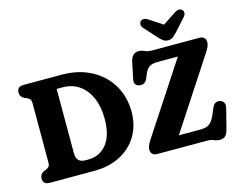

<svg xmlns="http://www.w3.org/2000/svg" viewBox="-122 -1116 1662 1326"><g transform="rotate(-15 709.0 -453.0)"><path d="M36 -42.5Q36 -73.5 65 -88L84 -95.5Q97 -101.5 103.8 -110.5Q110.5 -119.5 110.5 -137.5V-562.5Q110.5 -580.5 103.8 -589.5Q97 -598.5 84 -604.5L65 -612Q36 -626.5 36 -657.5Q36 -700 83.5 -700H355Q475 -700 565.2 -652.2Q655.5 -604.5 705.8 -520.2Q756 -436 756 -327Q756 -233 713 -159.2Q670 -85.5 590.2 -42.8Q510.5 0 400 0H83.5Q36 0 36 -42.5ZM383 -86.5Q463 -86.5 513.5 -148.2Q564 -210 564 -331.5Q564 -415 536.5 -478.8Q509 -542.5 458.8 -578.2Q408.5 -614 339 -614H297V-156Q297 -119 313.5 -102.8Q330 -86.5 362.5 -86.5ZM1362.5 -596 1029 -86H1186Q1224 -86 1247 -101.8Q1270 -117.5 1288 -159L1310 -211Q1320 -232 1333.2 -238.5Q1346.5 -245 1365 -241.5Q1383 -237.5 1391.5 -221.8Q1400 -206 1393.5 -183L1358 -43Q1349.5 -11 1336.2 3.2Q1323 17.5 1296 17.5Q1274 17.5 1255 8.8Q1236 0 1203 0H851.5Q829.5 0 817.8 -12Q806 -24 806 -44Q806 -68 830 -105L1163.5 -613.5H1016Q981 -613.5 960.8 -600.8Q940.5 -588 926.5 -556.5L912.5 -522.5Q902.5 -501 888 -494Q873.5 -487 856 -490Q816 -498 824 -539L849 -658.5Q861.5 -719.5 909 -719.5Q932.5 -719.5 952 -709.8Q971.5 -700 1005 -700H1340.5Q1362 -700 1373.8 -688.2Q1385.5 -676.5 1385.5 -656.5Q1385.5 -631.5 1362.5 -596ZM1196.5 -781.5Q1179 -762.5 1164.5 -750.8Q1150 -739 1128 -739Q1106 -739 1091.5 -750.8Q1077 -762.5 1059.5 -781.5L983 -866.5Q969.5 -881.5 970.8 -895.2Q972 -909 979.5 -916Q1000 -934.5 1034.5 -912.5L1128 -851L1221.5 -912.5Q1256 -934.5 1276.5 -916Q1284 -909 1285 -895.2Q1286 -881.5 1273 -866.5Z"/></g></svg>

Font: Fraunces 72pt S100
Style: Bold
Weight: 700
Version: Version 1.000; ttfautohint (v1.8.3)